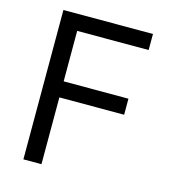

<svg xmlns="http://www.w3.org/2000/svg" viewBox="-109 -815 804 903"><g transform="rotate(15 293.5 -363.5)"><path d="M176.1 0H88.1V-727.3H524.1V-649.1H176.1V-403.4H491.5V-325.3H176.1Z"/></g></svg>

Font: Linik Sans
Style: Regular
Weight: 400
Designer: Rasmus Andersson (font), Marc Monis (original base), Kil Hyung-jin (Pretendard portions), Cristiano Sobral (main changes
Foundry: rsms
Version: Version 3.018;May 31, 2022;FontCreator 14.0.0.2814 64-bit; t